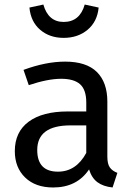

<svg xmlns="http://www.w3.org/2000/svg" viewBox="-20 -809 584 841"><path d="M258.8 -643.1Q197.3 -643.1 156 -678.5Q114.7 -713.9 108.9 -775.9L169.9 -789.1Q191.4 -712.9 258.8 -712.9Q329.6 -712.9 351.1 -789.1L412.1 -775.9Q406.2 -714.4 363.8 -678.7Q321.3 -643.1 258.8 -643.1ZM450.2 -123Q450.2 -90.8 461.2 -75.4Q472.2 -60.1 494.1 -51.8L473.1 12.2Q432.1 7.8 407 -10.7Q381.8 -29.3 370.1 -66.9Q316.9 12.2 212.9 12.2Q135.3 12.2 90.1 -31.5Q44.9 -75.2 44.9 -147Q44.9 -231 105.5 -275.9Q166 -320.8 276.9 -320.8H357.9V-359.9Q357.9 -415.5 331.1 -439.7Q304.2 -463.9 248 -463.9Q189.5 -463.9 106 -436L83 -502.9Q181.2 -539.1 265.1 -539.1Q358.4 -539.1 404.3 -493.7Q450.2 -448.2 450.2 -363.8ZM233.9 -57.1Q313.5 -57.1 357.9 -139.2V-259.8H289.1Q143.1 -259.8 143.1 -151.9Q143.1 -57.1 233.9 -57.1Z"/></svg>

Font: FiraGO
Style: Regular
Weight: 400
Designer: bBox Type
Foundry: bBox Type GmbH
Version: Version 1.001;PS 001.001;hotconv 1.0.88;makeotf.lib2.5.64775